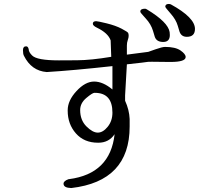

<svg xmlns="http://www.w3.org/2000/svg" viewBox="-20 -921 1040 970"><path d="M838 -744Q838 -709 804.5 -709Q771 -709 762 -735L753 -765Q743 -799 716 -828Q689 -857 689 -861V-863Q689 -877 713 -877Q717 -877 723 -873Q829 -809 837 -759Q838 -751 838 -744ZM965 -775Q965 -735 924 -735Q896 -735 887 -761L878 -791Q869 -822 842 -852.5Q815 -883 815 -887Q815 -901 833 -901Q837 -901 843 -899Q965 -832 965 -775ZM837 -608 748 -609Q725 -609 723.5 -608Q722 -607 621 -596Q612 -452 612 -439V-412Q633 -366 635 -320V-282Q635 -5 340 29Q301 28 301 7Q301 -7 327 -16H329Q537 -43 559 -243Q530 -200 477 -200Q477 -200 475 -200Q405 -200 363.5 -247Q322 -294 322 -362Q322 -363 322 -364Q322 -413 366.5 -461Q411 -509 455.5 -509Q500 -509 548 -469V-587Q348 -565 216 -557Q139 -563 101 -639Q96 -648 96 -667.5Q96 -687 112 -687Q122 -687 125 -672Q125 -658 142 -641Q166 -616 277 -616Q299 -616 369.5 -616.5Q440 -617 542 -634L539 -717Q526 -754 470 -781Q449 -791 449 -801Q449 -814 466 -814Q474 -814 519 -803Q564 -792 594.5 -776Q625 -760 627.5 -754.5Q630 -749 630 -740Q630 -731 625.5 -718.5Q621 -706 621 -691V-645L729 -659L766 -672Q800 -684 814 -684Q866 -684 892 -666Q918 -648 918 -633Q918 -608 842 -608Q840 -608 837 -608ZM548 -352Q548 -452 459 -452Q459 -452 457 -452Q447 -452 416 -426Q385 -400 385 -365Q385 -314 416.5 -282.5Q448 -251 474 -251Q500 -251 524 -280.5Q548 -310 548 -352Z"/></svg>

Font: Sawarabi Mincho
Style: Regular
Weight: 400
Version: Version 1.00